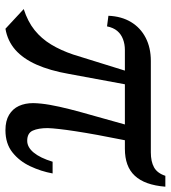

<svg xmlns="http://www.w3.org/2000/svg" viewBox="18 -622 613 688"><g transform="rotate(90 324.0 -277.5)"><path d="M82.5 9 12 -56.5Q57 -71 87.5 -95.5Q118 -120 139 -154.8Q160 -189.5 175 -234L232.5 -419H158.5Q137.5 -419 119.8 -412.2Q102 -405.5 90.2 -391.5Q78.5 -377.5 74 -355L36 -360Q38 -407 58.5 -441Q79 -475 114.8 -493.5Q150.5 -512 198 -512H525.5Q558.5 -512 579.2 -523.5Q600 -535 609.5 -564H648.5Q645.5 -527 635.8 -499.8Q626 -472.5 609.2 -454.5Q592.5 -436.5 568.5 -427.8Q544.5 -419 512.5 -419H482Q471 -364.5 463 -320.5Q455 -276.5 449.8 -242.2Q444.5 -208 441.8 -183.2Q439 -158.5 438.5 -142.5Q438.5 -109 447.5 -89Q456.5 -69 484 -69Q507 -69 526.2 -92.2Q545.5 -115.5 559 -160H601Q593.5 -118.5 575.2 -79.8Q557 -41 525.5 -16Q494 9 446 9Q412.5 9 391 -4Q369.5 -17 359.2 -39.2Q349 -61.5 349 -90.5Q349.5 -117.5 355.2 -150.2Q361 -183 371.2 -223Q381.5 -263 395.5 -311.8Q409.5 -360.5 425.5 -419H281.5L244.5 -219Q232.5 -150.5 211 -102.2Q189.5 -54 157.8 -26.2Q126 1.5 82.5 9Z"/></g></svg>

Font: Merriweather 120pt Medium
Style: Italic
Weight: 500
Italic angle: -7.8°
Version: Version 2.101